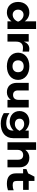

<svg xmlns="http://www.w3.org/2000/svg" viewBox="2065 -2875 991 5161"><g transform="rotate(90 2560.5 -294.5)"><path d="M759 -770H554V-462C499 -542 416 -588 315 -588C147 -588 32 -467 32 -285C32 -105 147 16 315 16C416 16 499 -31 554 -111V0H759ZM239 -285C239 -370 296 -432 376 -432C459 -432 534 -370 562 -285C534 -201 459 -140 376 -140C296 -140 239 -201 239 -285Z M1367 -580C1343 -585 1319 -588 1296 -588C1195 -588 1135 -529 1099 -444V-571H895V0H1099V-235C1099 -368 1173 -417 1262 -417C1291 -417 1328 -414 1367 -406Z M1762 16C1981 16 2128 -105 2128 -285C2128 -467 1981 -588 1762 -588C1543 -588 1396 -467 1396 -285C1396 -105 1543 16 1762 16ZM1762 -135C1662 -135 1602 -192 1602 -285C1602 -379 1662 -436 1762 -436C1862 -436 1921 -379 1921 -285C1921 -192 1862 -135 1762 -135Z M2868 0V-571H2664V-297C2664 -204 2616 -150 2531 -150C2454 -150 2411 -197 2411 -281V-571H2207V-252C2207 -88 2300 16 2460 16C2541 16 2614 -20 2664 -90V0Z M3245 -60C3352 -60 3435 -106 3490 -164V-144C3490 -20 3419 33 3289 33C3196 33 3104 7 3021 -54V100C3110 154 3196 181 3302 181C3538 181 3694 59 3694 -152V-571H3490V-478C3435 -538 3352 -588 3245 -588C3084 -588 2965 -483 2965 -324C2965 -165 3084 -60 3245 -60ZM3314 -199C3224 -199 3171 -248 3171 -324C3171 -401 3226 -449 3314 -449C3391 -449 3453 -409 3497 -324C3454 -240 3392 -199 3314 -199Z M3804 0H4009V-275C4009 -365 4062 -422 4147 -422C4228 -422 4273 -375 4273 -290V0H4478V-320C4478 -484 4383 -588 4218 -588C4134 -588 4059 -551 4009 -481V-770H3804Z M4640 -420V-224C4640 -76 4724 16 4914 16C4984 16 5053 2 5094 -13V-167C5058 -150 5016 -140 4960 -140C4871 -140 4844 -169 4844 -252V-420H5084V-571H4844V-725H4728L4640 -556L4524 -509V-420Z"/></g></svg>

Font: Bounded
Style: Bold
Weight: 700
Designer: Vlad Churkin
Version: Version 3.0